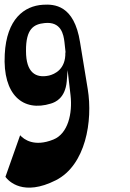

<svg xmlns="http://www.w3.org/2000/svg" viewBox="-38 -591 576 849"><path d="M-17 -351C-27 -170 65 -95 187 -133C207 -139 250 -157 257 -230L261 -281L274 -169C283 -90 263 0 198 26C114 60 68 26 51 7L-14 191C0 210 65 279 209 206C341 139 373 -56 350 -197L316 -404C290 -570 201 -573 152 -570C69 -565 -9 -507 -17 -351ZM77 -365C76 -465 112 -484 159 -489C233 -497 243 -438 247 -405L252 -359H251C253 -284 203 -263 179 -257C120 -244 77 -270 77 -365Z"/></svg>

Font: Charger Slice
Style: Regular
Weight: 400
Designer: Jasper
Foundry: Cannot Into Space Fonts
Version: Version 1.1